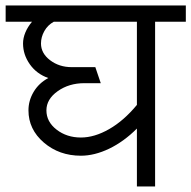

<svg xmlns="http://www.w3.org/2000/svg" viewBox="-33 -670 687 690"><path d="M257.8 -175.8Q306.6 -175.8 359.4 -206.1Q412.1 -236.3 459 -293V-591.8H160.2Q138.7 -580.1 126.5 -558.6Q114.3 -537.1 114.3 -513.7Q114.3 -478.5 147 -453.6Q179.7 -428.7 224.6 -428.7H309.6L329.1 -371.1H270.5Q214.8 -371.1 174.3 -342.3Q133.8 -313.5 133.8 -273.4Q133.8 -232.4 170.4 -204.1Q207 -175.8 257.8 -175.8ZM-12.7 -591.8V-650.4H634.8V-591.8H524.4V0H459V-208Q412.1 -161.1 359.4 -135.7Q306.6 -110.4 257.8 -110.4Q179.7 -110.4 124.5 -157.7Q69.3 -205.1 69.3 -273.4Q69.3 -308.6 87.9 -339.8Q106.4 -371.1 140.6 -389.6Q98.6 -404.3 74.2 -439Q49.8 -473.6 49.8 -513.7Q49.8 -533.2 58.1 -553.2Q66.4 -573.2 82 -591.8Z"/></svg>

Font: Lohit Devanagari
Style: Regular
Weight: 400
Version: 2.95.4